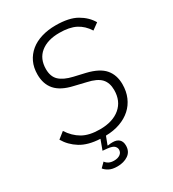

<svg xmlns="http://www.w3.org/2000/svg" viewBox="-216 -826 1032 1147"><g transform="rotate(-30 300.0 -252.5)"><path d="M251 205Q216 205 194.5 193.5Q173 182 163 168L193 138Q201 150 215.5 157.5Q230 165 251 165Q277 165 293 153.5Q309 142 309 122Q309 109 298 97.5Q287 86 252 82L220 79L245 11Q162 7 110.5 -25Q59 -57 30 -107L74 -142Q106 -92 152 -65.5Q198 -39 272 -39Q360 -39 411 -82Q462 -125 462 -201Q462 -251 435 -280Q408 -309 343 -323L264 -342Q184 -360 147.5 -401.5Q111 -443 111 -509Q111 -557 128.5 -594Q146 -631 177.5 -657Q209 -683 253.5 -696.5Q298 -710 351 -710Q443 -710 496 -679.5Q549 -649 576 -602L532 -570Q503 -616 460 -638Q417 -660 348 -660Q266 -660 218.5 -621.5Q171 -583 171 -512Q171 -460 200.5 -432.5Q230 -405 290 -391L368 -373Q451 -353 486.5 -311.5Q522 -270 522 -206Q522 -157 505 -117.5Q488 -78 457 -50Q426 -22 382 -6Q338 10 283 11L262 66L264 68Q273 66 282.5 65.5Q292 65 298 65Q326 65 341.5 79.5Q357 94 357 122Q357 163 326.5 184Q296 205 251 205Z"/></g></svg>

Font: IBM Plex Mono Light
Style: Italic
Weight: 300
Italic angle: -9°
Monospace: yes
Designer: Mike Abbink, Paul van der Laan, Pieter van Rosmalen
Foundry: Bold Monday
Version: Version 2.3